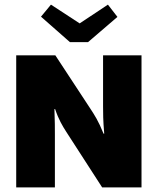

<svg xmlns="http://www.w3.org/2000/svg" viewBox="-20 -809 680 829"><path d="M360 -627 487 -736 446 -789 324 -708 200 -789 157 -737 282 -627ZM425 -570V-350C425 -320 425 -291 430 -232H427C405 -287 387 -314 370 -340L219 -570H50V0H217V-230C217 -257 217 -284 215 -338H218C233 -293 250 -265 266 -240L421 0H591V-570Z"/></svg>

Font: FilmFarsi Display
Style: Regular
Weight: 400
Designer: Borna Izadpanah
Foundry: Borna Izadpanah
Version: Version 1.000;PS 001.000;hotconv 1.0.88;makeotf.lib2.5.64775